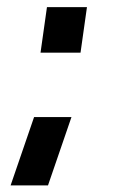

<svg xmlns="http://www.w3.org/2000/svg" viewBox="-20 -468 326 552"><path d="M10.5 65 78 -131.5H185.5L118 65ZM96.5 -316.5 115 -447.5H230L211.5 -316.5Z"/></svg>

Font: Mohave Light SemiBold
Style: Italic
Weight: 600
Italic angle: -8°
Version: Version 2.003